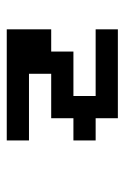

<svg xmlns="http://www.w3.org/2000/svg" viewBox="74 -802 352 540"><g transform="rotate(90 250.0 -532.0)"><path d="M62.5 -687.5H312.5V-625H375V-562.5H312.5V-500H187.5V-437.5H375V-375H62.5V-500H125V-562.5H250V-625H62.5Z"/></g></svg>

Font: NeoDunggeunmo Code
Style: Regular
Weight: 400
Monospace: yes
Version: Version 1.600